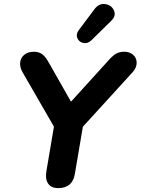

<svg xmlns="http://www.w3.org/2000/svg" viewBox="-20 -939 708 967"><path d="M213.7 -77 259.1 -345.2 275.3 -260.2 93.4 -575.5Q79 -601.2 81.6 -625.1Q84.2 -648.9 103 -663.7Q121.7 -678.4 150.2 -678.4Q175.5 -678.4 191.9 -666.6Q208.4 -654.7 225.8 -623.7L349.3 -406.3H318.9L524.5 -632.7Q547.6 -659 564.7 -668.7Q581.9 -678.4 606 -678.4Q633.6 -678.4 651.2 -662.4Q668.7 -646.3 668.3 -622Q667.9 -597.8 647.9 -575.3L360.4 -260.2L404.9 -345.2L357.3 -64.4Q345.7 8.4 273.1 8.4Q238 8.4 222.5 -14.3Q206.9 -36.9 213.7 -77ZM375.8 -785.9 455.7 -892.6Q478.6 -923.3 510.2 -918.3Q541.9 -913.4 553.9 -886.3Q566 -859.1 539.9 -833.9L440.6 -736.4Q421.6 -718 399.9 -722.5Q378.3 -727 369.8 -746.4Q361.4 -765.9 375.8 -785.9Z"/></svg>

Font: SN Pro Thin
Style: Italic
Weight: 200
Italic angle: -9°
Designer: Tobias Whetton
Foundry: Supernotes
Version: Version 1.003;Glyphs 3.3 (3324)